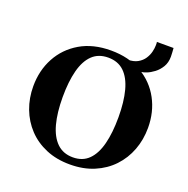

<svg xmlns="http://www.w3.org/2000/svg" viewBox="-148 -989 1117 1143"><g transform="rotate(20 410.0 -417.5)"><path d="M626.5 -648.9 523.9 -689.9Q563.5 -689.9 588.9 -704.3Q614.3 -718.8 628.7 -740.7Q643.1 -762.7 648.7 -785.9Q654.3 -809.1 654.3 -827.1Q654.3 -834 654.3 -839.4Q654.3 -844.7 653.3 -848.6H758.8Q759.8 -840.8 760.7 -821Q761.7 -801.3 761.7 -794.4Q761.7 -756.8 745.1 -729.2Q728.5 -701.7 704.8 -683.8Q681.2 -666 659.2 -657.5Q637.2 -648.9 626.5 -648.9ZM415 14.2Q330.1 14.2 262.9 -14.2Q195.8 -42.5 148.7 -92.5Q101.6 -142.6 76.7 -208.5Q51.8 -274.4 51.8 -349.6Q51.8 -449.7 95.5 -530.8Q139.2 -611.8 220.5 -659.7Q301.8 -707.5 415 -707.5Q528.3 -707.5 609.9 -659.7Q691.4 -611.8 735.1 -530.8Q778.8 -449.7 778.8 -349.6Q778.8 -274.4 753.9 -208.5Q729 -142.6 681.6 -92.5Q634.3 -42.5 567.1 -14.2Q500 14.2 415 14.2ZM417 -31.7Q479 -31.7 517.3 -70.1Q555.7 -108.4 573.7 -179.4Q591.8 -250.5 591.8 -348.6Q591.8 -446.8 573 -517.1Q554.2 -587.4 515.1 -624.8Q476.1 -662.1 414.1 -662.1Q352.5 -662.1 313.7 -624.8Q274.9 -587.4 256.6 -517.1Q238.3 -446.8 238.3 -348.6Q238.3 -250.5 257.3 -179.4Q276.4 -108.4 315.9 -70.1Q355.5 -31.7 417 -31.7Z"/></g></svg>

Font: Gelasio
Style: Regular
Weight: 400
Designer: Eben Sorkin
Foundry: Eben Sorkin
Version: Version 1.008